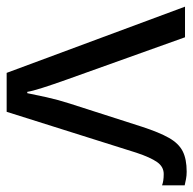

<svg xmlns="http://www.w3.org/2000/svg" viewBox="-22 -559 581 577"><g transform="rotate(90 268.5 -270.5)"><path d="M496 -541Q508 -541 518 -539Q528 -537 537 -535V-467Q524 -472 503 -472Q481 -472 467 -452Q453 -432 439 -390L316 0H199L0 -536H92L219 -181Q234 -139 244 -107.5Q254 -76 256 -62H260Q264 -83 272 -119Q280 -155 291 -189L361 -407Q378 -459 394.5 -488Q411 -517 434.5 -529Q458 -541 496 -541Z"/></g></svg>

Font: Go Noto Current
Style: Regular
Weight: 400
Designer: Monotype Design Team
Foundry: Monotype Imaging Inc.
Version: Version 2.007; ttfautohint (v1.8) -l 8 -r 50 -G 200 -x 14 -D